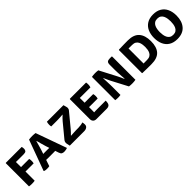

<svg xmlns="http://www.w3.org/2000/svg" viewBox="331 -1866 3184 3184"><g transform="rotate(-45 1923.5 -274.0)"><path d="M210.5 0Q193.5 3 175.8 4Q158 5 144 5Q130 5 112 4Q94 3 77.5 0V-544L83.5 -548.5H455Q458.5 -537 460 -522.8Q461.5 -508.5 461.5 -499Q461.5 -470.5 446.5 -454.8Q431.5 -439 394.5 -439H279Q261 -439 243.8 -439Q226.5 -439 210 -439.5Q210 -424 210.2 -408.8Q210.5 -393.5 210.5 -379V-319.5Q223 -320 233 -320H402Q405.5 -308.5 406.8 -294Q408 -279.5 408 -269Q408 -257.5 406.8 -242.5Q405.5 -227.5 402 -215.5H233Q223 -215.5 210.5 -215.5Z M631 -108.5Q624 -108.5 611.8 -108.8Q599.5 -109 589.5 -109.5L552.5 0.5Q540.5 3.5 526 4.8Q511.5 6 496.5 6Q479 6 462.2 3.5Q445.5 1 434.5 -3.5L430 -10.5L627 -548.5Q647 -551.5 668 -552.8Q689 -554 706 -554Q721.5 -554 740.5 -552.8Q759.5 -551.5 780 -548.5L973.5 -6.5Q958 0.5 936 4.2Q914 8 899 8Q874 8 853.8 -1.8Q833.5 -11.5 821.5 -49L801.5 -109.5Q792 -109 780.2 -108.8Q768.5 -108.5 761 -108.5ZM649.5 -286.5 625 -213.5Q634 -213.5 644.5 -214Q655 -214.5 662 -214.5H734.5Q741 -214.5 749.8 -214Q758.5 -213.5 767 -213.5L746 -277Q734.5 -313 722 -360Q709.5 -407 699.5 -444H694.5Q684.5 -408.5 672.2 -364Q660 -319.5 649.5 -286.5Z M1236.5 -369.5Q1249 -385.5 1271.5 -408.2Q1294 -431 1312 -447L1309.5 -449.5Q1290 -447.5 1260.5 -445.8Q1231 -444 1204.5 -443.2Q1178 -442.5 1167 -442.5H1041.5Q1038.5 -454.5 1037.5 -465.2Q1036.5 -476 1036.5 -487Q1036.5 -503.5 1038.8 -517.5Q1041 -531.5 1045.5 -548.5H1433.5Q1442.5 -517.5 1446.5 -501.8Q1450.5 -486 1451.5 -479.5Q1452.5 -473 1452.5 -468.5Q1452.5 -457 1449.2 -445.8Q1446 -434.5 1437 -423.5L1236 -180Q1223 -164.5 1202.8 -142.8Q1182.5 -121 1165 -105L1167 -101Q1200.5 -103.5 1233.8 -105Q1267 -106.5 1293.5 -107.5L1346 -108Q1376 -109 1404.2 -112.8Q1432.5 -116.5 1452 -125.5Q1456 -112.5 1458 -100Q1460 -87.5 1460 -70.5Q1460 -36 1434.8 -17.8Q1409.5 0.5 1371 0.5H1033.5Q1024 -42.5 1021.5 -56Q1019 -69.5 1019 -77Q1019 -104 1035 -125.5Z M1982.5 -106.5Q1982.5 -46 1963.2 -22.2Q1944 1.5 1899.5 1.5H1656.5Q1621 1.5 1600.2 -19.2Q1579.5 -40 1579.5 -75V-543L1585.5 -548.5H1964.5Q1967.5 -534 1968 -521Q1968.5 -508 1968.5 -496.5Q1968.5 -485 1966.2 -470.2Q1964 -455.5 1958.5 -441H1770.5Q1760.5 -441 1744 -441.2Q1727.5 -441.5 1710 -441.5Q1710 -428 1710.5 -416.2Q1711 -404.5 1711 -389V-329Q1747.5 -329.5 1770.5 -329.5H1912.5Q1916.5 -317.5 1918 -302.8Q1919.5 -288 1919.5 -278Q1919.5 -266.5 1918 -251.8Q1916.5 -237 1912.5 -225H1770.5Q1761 -225 1744.5 -225Q1728 -225 1711 -225.5V-157.5Q1711 -142 1710.5 -130.5Q1710 -119 1710 -104.5V-104Q1725 -105 1739.5 -105.8Q1754 -106.5 1774.5 -106.5Z M2275 -279.5Q2268 -292 2257.2 -315.5Q2246.5 -339 2235.8 -362.5Q2225 -386 2219 -399L2215 -397.5Q2217 -362.5 2218.8 -320.8Q2220.5 -279 2221.5 -243Q2222.5 -207 2222.5 -189.5V0Q2206 3 2190.5 4Q2175 5 2162.5 5Q2150 5 2132.8 4Q2115.5 3 2099.5 0V-546Q2115.5 -549.5 2138.2 -551.5Q2161 -553.5 2175 -553.5Q2189 -553.5 2212.2 -552.8Q2235.5 -552 2251 -548.5L2397 -269Q2404 -257 2415.8 -231.8Q2427.5 -206.5 2439 -181Q2450.5 -155.5 2457 -142L2462 -143Q2460 -173 2457 -213.8Q2454 -254.5 2452 -293Q2450 -331.5 2450 -354.5V-480Q2450 -524 2468.2 -539Q2486.5 -554 2525 -554H2570L2575.5 -548V-2Q2559 1.5 2536.2 3.2Q2513.5 5 2500.5 5Q2486.5 5 2462 4.2Q2437.5 3.5 2422 0Z M3211.5 -273.5Q3211.5 -135.5 3148.2 -66Q3085 3.5 2946.5 3.5Q2889 3.5 2841.8 2.8Q2794.5 2 2736.5 0.5L2730.5 -5V-543.5L2736.5 -549Q2795 -550.5 2842 -551.8Q2889 -553 2946.5 -553Q3084 -553 3147.8 -480.8Q3211.5 -408.5 3211.5 -273.5ZM3076 -273.5Q3076 -303.5 3071.2 -334.5Q3066.5 -365.5 3053 -391.8Q3039.5 -418 3013.8 -433.8Q2988 -449.5 2946 -449.5Q2921.5 -449.5 2903.2 -449.8Q2885 -450 2862 -450.5V-97.5Q2885.5 -97.5 2903.5 -98Q2921.5 -98.5 2946 -98.5Q2988 -98.5 3013.8 -114.2Q3039.5 -130 3053 -156Q3066.5 -182 3071.2 -212.8Q3076 -243.5 3076 -273.5Z M3284 -273.5Q3284 -360.5 3314 -425.5Q3344 -490.5 3402.8 -526.5Q3461.5 -562.5 3547.5 -562.5Q3634.5 -562.5 3693.2 -526.5Q3752 -490.5 3781.8 -425.8Q3811.5 -361 3811.5 -273.5Q3811.5 -142.5 3744.2 -64.2Q3677 14 3547.5 14Q3460.5 14 3402 -21.8Q3343.5 -57.5 3313.8 -122.2Q3284 -187 3284 -273.5ZM3420 -273.5Q3420 -242.5 3425 -209.5Q3430 -176.5 3443.5 -148.2Q3457 -120 3482.2 -102.5Q3507.5 -85 3548 -85Q3588.5 -85 3613.8 -102.5Q3639 -120 3652.2 -148.2Q3665.5 -176.5 3670.2 -209.5Q3675 -242.5 3675 -273.5Q3675 -305 3670.2 -338.2Q3665.5 -371.5 3652.2 -400Q3639 -428.5 3613.8 -446Q3588.5 -463.5 3548 -463.5Q3507.5 -463.5 3482.2 -446Q3457 -428.5 3443.5 -400Q3430 -371.5 3425 -338.2Q3420 -305 3420 -273.5Z"/></g></svg>

Font: Signika SC SemiBold
Style: Regular
Weight: 600
Designer: Anna Giedryś
Foundry: Anna Giedryś
Version: Version 2.000; ttfautohint (v1.8.3) -l 8 -r 50 -G 200 -x 9 -